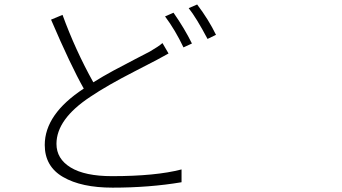

<svg xmlns="http://www.w3.org/2000/svg" viewBox="-20 -819 1540 865"><path d="M711.9 -625 739.3 -578.1Q710 -560.5 585.9 -497.1Q461.9 -433.6 386.7 -382.8Q234.4 -282.2 234.4 -170.9Q234.4 -103.5 298.3 -64.5Q362.3 -25.4 484.4 -25.4Q681.6 -25.4 797.9 -55.7V2Q653.3 26.4 487.3 26.4Q346.7 26.4 264.2 -21.5Q181.6 -69.3 181.6 -166Q181.6 -304.7 357.4 -419.9Q298.8 -523.4 210 -730.5L261.7 -752Q319.3 -593.8 400.4 -448.2Q442.4 -474.6 491.2 -501Q540 -527.3 588.4 -552.2Q636.7 -577.1 655.3 -586.9Q694.3 -609.4 711.9 -625ZM723.6 -745.1 761.7 -761.7Q811.5 -690.4 844.7 -623L806.6 -605.5Q769.5 -683.6 723.6 -745.1ZM830.1 -782.2 868.2 -798.8Q919.9 -730.5 953.1 -662.1L915 -643.6Q864.3 -739.3 830.1 -782.2Z"/></svg>

Font: Bpmf Zihi Sans Light
Style: Light
Weight: 300
Foundry: But Ko
Version: Version 1.320